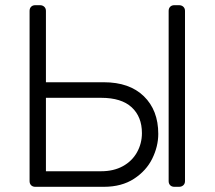

<svg xmlns="http://www.w3.org/2000/svg" viewBox="-20 -720 827 740"><path d="M157 -678V-403H380Q479 -403 534.5 -349Q590 -295 590 -204Q590 -156 567 -109Q544 -62 496.5 -31Q449 0 380 0H116Q106 0 100 -6Q94 -12 94 -22V-678Q94 -688 100 -694Q106 -700 116 -700H134Q144 -700 150.5 -694Q157 -688 157 -678ZM693 -678V-22Q693 -12 686.5 -6Q680 0 670 0H652Q642 0 636 -6Q630 -12 630 -22V-678Q630 -688 636 -694Q642 -700 652 -700H670Q680 -700 686.5 -694Q693 -688 693 -678ZM157 -60H370Q418 -60 453.5 -79.5Q489 -99 508 -133Q527 -167 527 -207Q527 -270 487.5 -306.5Q448 -343 370 -343H157Z"/></svg>

Font: Hezaedrus Light
Style: Regular
Weight: 300
Designer: Hubert & Fischer
Foundry: Hubert & Fischer
Version: Version 1.10;September 3, 2019;FontCreator 11.5.0.2425 64-bi